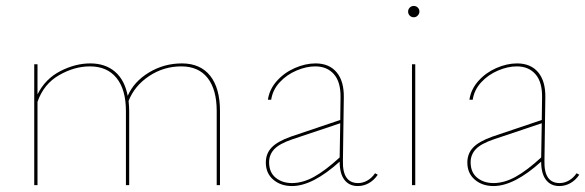

<svg xmlns="http://www.w3.org/2000/svg" viewBox="-20 -622 1966 645"><path d="M719 -249V0H708V-249Q708 -321 677.5 -360Q647 -399 589 -399Q530 -399 481 -366.5Q432 -334 412 -283Q414 -261 414 -249V0H403V-249Q403 -321 371.5 -360Q340 -399 282 -399Q230 -399 178.5 -369.5Q127 -340 106 -280V0H95V-406H106V-305Q132 -357 182.5 -383Q233 -409 283 -409Q334 -409 366.5 -381Q399 -353 409 -300Q430 -348 480.5 -378.5Q531 -409 591 -409Q653 -409 686 -367.5Q719 -326 719 -249Z M1249 -35Q1237 -17 1219.5 -7Q1202 3 1182 3Q1153 3 1137 -18Q1121 -39 1121 -79Q1030 3 961 3Q923 3 898 -18.5Q873 -40 873 -76Q873 -106 892.5 -126.5Q912 -147 957 -163L1123 -219L1124 -294Q1125 -346 1102 -372.5Q1079 -399 1039 -399Q1009 -399 976 -385Q943 -371 919.5 -345.5Q896 -320 891 -287H880Q885 -322 910 -350Q935 -378 970.5 -393.5Q1006 -409 1040 -409Q1086 -409 1111 -379Q1136 -349 1135 -294L1132 -82Q1130 -7 1183 -7Q1199 -7 1214 -15.5Q1229 -24 1240 -40ZM961 -7Q997 -7 1035 -28Q1073 -49 1121 -93L1123 -208L962 -154Q918 -139 901 -120.5Q884 -102 884 -77Q884 -43 906 -25Q928 -7 961 -7Z M1364 -406H1375V0H1364ZM1351 -583Q1351 -591 1356.5 -596.5Q1362 -602 1370 -602Q1378 -602 1383.5 -596.5Q1389 -591 1389 -583Q1389 -576 1383.5 -570Q1378 -564 1370 -564Q1362 -564 1356.5 -569.5Q1351 -575 1351 -583Z M1926 -35Q1914 -17 1896.5 -7Q1879 3 1859 3Q1830 3 1814 -18Q1798 -39 1798 -79Q1707 3 1638 3Q1600 3 1575 -18.5Q1550 -40 1550 -76Q1550 -106 1569.5 -126.5Q1589 -147 1634 -163L1800 -219L1801 -294Q1802 -346 1779 -372.5Q1756 -399 1716 -399Q1686 -399 1653 -385Q1620 -371 1596.5 -345.5Q1573 -320 1568 -287H1557Q1562 -322 1587 -350Q1612 -378 1647.5 -393.5Q1683 -409 1717 -409Q1763 -409 1788 -379Q1813 -349 1812 -294L1809 -82Q1807 -7 1860 -7Q1876 -7 1891 -15.5Q1906 -24 1917 -40ZM1638 -7Q1674 -7 1712 -28Q1750 -49 1798 -93L1800 -208L1639 -154Q1595 -139 1578 -120.5Q1561 -102 1561 -77Q1561 -43 1583 -25Q1605 -7 1638 -7Z"/></svg>

Font: Ysabeau Hairline
Style: Regular
Weight: 100
Designer: Christian Thalmann (Catharsis Fonts)
Version: Version 0.003